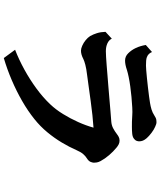

<svg xmlns="http://www.w3.org/2000/svg" viewBox="66 -886 867 1040"><g transform="rotate(90 500.0 -365.5)"><path d="M634.8 -778.8Q644.5 -779.8 651.1 -777.8Q657.7 -775.9 666 -772Q681.2 -765.6 699 -752.2Q716.8 -738.8 728 -726.1Q737.3 -715.3 741.2 -705.6Q745.1 -695.8 745.1 -685.1Q745.1 -680.2 742.7 -672.1Q740.2 -664.1 731 -657.2Q721.2 -649.4 704.3 -647.7Q687.5 -646 666 -646Q655.3 -646 638.7 -646.2Q622.1 -646.5 605 -647.9Q588.4 -649.4 561.3 -647.9Q534.2 -646.5 503.9 -643.6Q473.6 -640.6 448.2 -637.2Q419.9 -633.3 396.2 -628.4Q372.6 -623.5 358.9 -619.1Q343.3 -613.8 330.6 -611.3Q317.9 -608.9 308.1 -608.9Q284.7 -608.9 268.1 -626Q233.4 -660.6 223.1 -721.2L261.2 -754.9Q265.1 -745.6 271.5 -738.5Q277.8 -731.4 289.1 -727.1Q296.4 -724.1 308.8 -723.1Q321.3 -722.2 335 -722.2Q342.3 -722.2 360.6 -723.6Q378.9 -725.1 403.1 -727.5Q427.2 -730 452.9 -732.9Q478.5 -735.8 500.7 -738.8Q522.9 -741.7 537.1 -744.1Q555.2 -747.1 572.3 -752.2Q589.4 -757.3 606 -768.1Q611.8 -772 618.2 -775.1Q624.5 -778.3 634.8 -778.8ZM741.2 -579.1Q752.4 -579.1 762.2 -574Q772 -568.8 779.8 -562Q800.3 -545.4 820.1 -522.2Q839.8 -499 852.1 -476.1Q857.9 -464.8 859.4 -455.8Q860.8 -446.8 860.8 -439.9Q860.8 -434.1 856.7 -422.9Q852.5 -411.6 836.9 -401.9Q824.7 -394.5 813.7 -381.6Q802.7 -368.7 793 -346.2Q775.9 -307.1 751.7 -266.6Q727.5 -226.1 696 -188Q664.6 -149.9 625 -118.2Q580.6 -82.5 526.6 -51.5Q472.7 -20.5 413.3 4.9Q354 30.3 293.9 47.9L249 -13.2Q301.8 -33.7 355.7 -63.2Q409.7 -92.8 458.7 -128.7Q507.8 -164.6 544.9 -204.1Q572.8 -233.4 596.9 -272.5Q621.1 -311.5 640.4 -354.5Q659.7 -397.5 670.9 -438Q639.6 -436 603.3 -432.1Q566.9 -428.2 528.3 -422.9Q489.7 -417.5 452.4 -412.4Q415 -407.2 381.8 -402.8Q352.1 -399.4 330.1 -393.6Q308.1 -387.7 298.8 -382.8Q274.9 -370.1 253.9 -370.1Q242.7 -370.1 227.1 -377Q211.4 -383.8 197.3 -395.3Q183.1 -406.7 174.8 -419.9Q165.5 -436.5 159.2 -456.5Q152.8 -476.6 151.9 -502.9L189 -537.1Q195.8 -522 214.1 -513.4Q232.4 -504.9 256.8 -504.9Q268.1 -504.9 288.3 -506.1Q308.6 -507.3 334.2 -509.3Q359.9 -511.2 387.9 -513.7Q416 -516.1 442.9 -518.1Q479.5 -521 515.6 -524.2Q551.8 -527.3 583.3 -530Q614.7 -532.7 637.2 -534.2Q657.2 -535.6 673.3 -543.9Q689.5 -552.2 706.1 -564.9Q712.9 -570.3 721.4 -574.7Q730 -579.1 741.2 -579.1Z"/></g></svg>

Font: BIZ UDMincho
Style: Bold
Weight: 700
Monospace: yes
Designer: TypeBank Co., Ltd.
Foundry: Morisawa Inc.
Version: Version 1.06